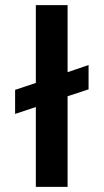

<svg xmlns="http://www.w3.org/2000/svg" viewBox="-20 -730 405 750"><path d="M120 0V-312L39 -285V-379L120 -406V-710H244V-448L326 -476V-381L244 -354V0Z"/></svg>

Font: Bricolage Grotesque 10pt SemiBold
Style: Regular
Weight: 600
Designer: Mathieu Triay
Foundry: Atelier Triay
Version: Version 1.000; ttfautohint (v1.8.4.7-5d5b);gftools[0.9.29]